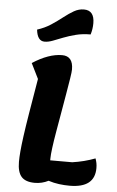

<svg xmlns="http://www.w3.org/2000/svg" viewBox="-65 -1045 680 1114"><g transform="rotate(5 274.5 -487.5)"><path d="M181 26Q127 26 103 -1Q79 -28 79 -88Q79 -113 82 -148.5Q85 -184 92.5 -239Q100 -294 113.5 -376Q127 -458 147 -576L103 -665Q197 -726 275 -726Q339 -726 339 -648Q339 -634 333 -596Q327 -558 318 -505.5Q309 -453 299 -395Q289 -337 279.5 -282.5Q270 -228 264.5 -185.5Q259 -143 259 -122Q259 -117 259 -112H387Q457 -122 520 -146Q525 -132 527.5 -119Q530 -106 530 -90Q530 25 384 25Q353 25 322 21Q291 17 260 7Q223 26 181 26ZM166 -795Q124 -795 117 -861Q161 -875 196 -898Q231 -921 261.5 -945Q292 -969 320 -985Q348 -1001 378 -1001Q439 -1001 439 -926Q439 -892 429 -860Q382 -860 343 -850Q304 -840 272 -827.5Q240 -815 214 -805Q188 -795 166 -795Z"/></g></svg>

Font: Lemonada SemiBold
Style: Regular
Weight: 600
Designer: Mohamed Gaber (Arabic), Eduardo Tunni (Latin)
Foundry: Kief Type Foundry
Version: Version 4.005; ttfautohint (v1.8.3)